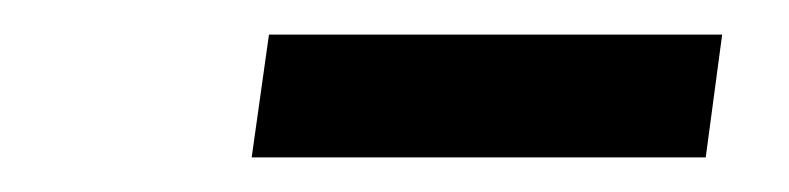

<svg xmlns="http://www.w3.org/2000/svg" viewBox="-20 -706 456 111"><path d="M135.5 -686H397.5L388 -615H125.5Z"/></svg>

Font: Merriweather 96pt Medium
Style: Italic
Weight: 500
Italic angle: -7.8°
Version: Version 2.101